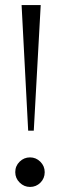

<svg xmlns="http://www.w3.org/2000/svg" viewBox="-20 -720 244 755"><path d="M64.9 -700.2H140.1L112.8 -206.1H90.8ZM40 -43Q40 -67.4 57.1 -84.2Q74.2 -101.1 98.1 -101.1Q121.6 -101.1 138.7 -84Q155.8 -66.9 155.8 -43Q155.8 -18.6 138.9 -1.7Q122.1 15.1 98.1 15.1Q74.7 15.1 57.4 -2Q40 -19 40 -43Z"/></svg>

Font: Messapia
Style: Regular
Weight: 400
Designer: Luca Marsano
Foundry: Collletttivo
Version: Version 1.000;FEAKit 1.0